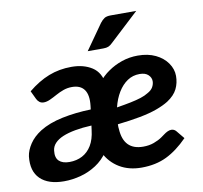

<svg xmlns="http://www.w3.org/2000/svg" viewBox="-81 -819 966 915"><g transform="rotate(-10 401.5 -362.0)"><path d="M157 8Q81 8 42.5 -29.5Q4 -67 12 -138Q16 -167 36 -197Q56 -227 92 -250Q137 -278 202 -291.5Q267 -305 341 -307L343 -324Q349 -376 330.5 -402Q312 -428 271 -428Q249 -428 229.5 -421Q210 -414 192 -404Q174 -394 157.5 -386.5Q141 -379 127 -379Q114 -379 105.5 -386Q97 -393 93 -402L74 -442Q124 -483 175 -503Q226 -523 285 -523Q344 -523 384.5 -497Q425 -471 433 -412L372 -94Q348 -59 313.5 -36.5Q279 -14 238.5 -3Q198 8 157 8ZM198 -78Q233 -78 260.5 -92.5Q288 -107 305.5 -136Q323 -165 328 -209L331 -231Q287 -229 251.5 -222.5Q216 -216 191 -205.5Q166 -195 151.5 -179.5Q137 -164 135 -144Q131 -110 148 -94Q165 -78 198 -78ZM532 8Q471 8 426 -19Q381 -46 356.5 -94.5Q332 -143 332 -206Q332 -226 334.5 -246.5Q337 -267 341 -286Q350 -325 366.5 -360Q383 -395 407 -424Q420 -439 433.5 -452Q447 -465 462 -475Q492 -496 528.5 -508.5Q565 -521 606 -521Q655 -521 691.5 -503.5Q728 -486 748.5 -456.5Q769 -427 769 -394Q769 -360 755 -331.5Q741 -303 706 -280Q682 -265 647.5 -252.5Q613 -240 565.5 -231Q518 -222 456 -215Q456 -209 456 -201.5Q456 -194 457 -191Q460 -140 485 -114.5Q510 -89 557 -89Q586 -89 609 -97.5Q632 -106 648 -117Q657 -123 665.5 -129.5Q674 -136 683.5 -140.5Q693 -145 702 -145Q708 -145 714 -142.5Q720 -140 725 -134L757 -95Q706 -43 653.5 -17.5Q601 8 532 8ZM466 -295Q504 -301 533.5 -307Q563 -313 584.5 -320Q606 -327 620 -336Q639 -346 647 -360Q655 -374 655 -389Q655 -406 641 -419.5Q627 -433 599 -433Q566 -433 540 -415.5Q514 -398 495 -367Q476 -336 466 -295ZM513 -732H636L495 -601Q485 -591 475.5 -587Q466 -583 451 -583H375L461 -705Q471 -718 481.5 -725Q492 -732 513 -732Z"/></g></svg>

Font: Aleo
Style: Bold Italic
Weight: 700
Italic angle: -7°
Version: Version 2.001;gftools[0.9.29]